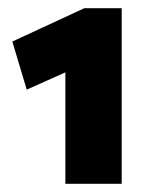

<svg xmlns="http://www.w3.org/2000/svg" viewBox="-20 -784 376 467"><path d="M276 -337V-764H185L10 -683L45 -566L139 -608V-337Z"/></svg>

Font: Catamaran Thin Black
Style: Regular
Weight: 900
Version: Version 2.000